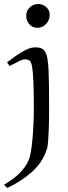

<svg xmlns="http://www.w3.org/2000/svg" viewBox="-30 -703 340 954"><path d="M159.2 -683.1Q182.1 -683.1 199.5 -668Q216.8 -652.8 216.8 -628.9Q216.8 -604 199.5 -584.5Q182.1 -564.9 155.8 -564.9Q130.9 -564.9 115.5 -583Q100.1 -601.1 100.1 -625Q100.1 -648.9 117.7 -666Q135.3 -683.1 159.2 -683.1ZM18.1 -375 4.9 -393.1Q25.9 -409.2 50.5 -426.5Q75.2 -443.8 99.6 -455.8Q124 -467.8 146 -467.8Q182.1 -467.8 193.6 -446.8Q205.1 -425.8 207 -400.9Q210 -384.8 211.4 -349.9Q212.9 -314.9 213.4 -274.9Q213.9 -234.9 213.9 -201.4Q213.9 -168 213.9 -153.8Q213.9 -147 213.9 -121.1Q213.9 -95.2 212.4 -62.5Q210.9 -29.8 209 -1Q207 27.8 202.1 41Q180.2 106 127.2 152.6Q74.2 199.2 5.9 231L-9.8 214.8Q46.4 181.6 77.1 147.2Q107.9 112.8 118.2 76.2Q124 53.2 127.9 20.5Q131.8 -12.2 134 -46.1Q136.2 -80.1 137.2 -109.1Q138.2 -138.2 138.2 -153.8Q138.2 -244.6 136 -296.4Q133.8 -348.1 129.4 -372.1Q125 -396 116.5 -402.1Q107.9 -408.2 94.2 -408.2Q82 -408.2 59.6 -396.5Q37.1 -384.8 18.1 -375Z"/></svg>

Font: Aref Ruqaa
Style: Regular
Weight: 400
Designer: Abdullah Aref
Version: Version 1.002